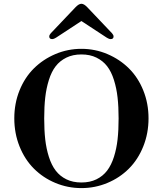

<svg xmlns="http://www.w3.org/2000/svg" viewBox="-20 -966 850 1003"><path d="M237.3 -775.4Q237.3 -783.2 245.1 -792L374 -927.7Q391.6 -946.3 405.3 -946.3Q418.9 -946.3 436.5 -927.7L565.4 -792Q573.2 -783.2 573.2 -775.4Q573.2 -761.7 557.6 -761.7Q547.9 -761.7 528.3 -775.4L406.2 -855.5H404.3L282.2 -775.4Q262.7 -761.7 252.9 -761.7Q237.3 -761.7 237.3 -775.4ZM82 -201.2Q54.7 -269.5 54.7 -347.7Q54.7 -425.8 82 -493.7Q109.4 -561.5 157.2 -608.9Q205.1 -656.2 269.5 -683.6Q334 -710.9 405.3 -710.9Q476.6 -710.9 541 -683.6Q605.5 -656.2 653.3 -608.9Q701.2 -561.5 728.5 -493.7Q755.9 -425.8 755.9 -347.7Q755.9 -269.5 728.5 -201.2Q701.2 -132.8 653.3 -85Q605.5 -37.1 541 -10.3Q476.6 16.6 405.3 16.6Q334 16.6 269.5 -10.3Q205.1 -37.1 157.2 -85Q109.4 -132.8 82 -201.2ZM216.3 -456.5Q210.9 -408.2 210.9 -347.2Q210.9 -286.1 216.3 -237.8Q221.7 -189.5 235.4 -146.5Q249 -103.5 271 -74.7Q293 -45.9 326.7 -29.3Q360.4 -12.7 405.3 -12.7Q450.2 -12.7 483.9 -29.3Q517.6 -45.9 539.6 -74.7Q561.5 -103.5 575.2 -146.5Q588.9 -189.5 594.2 -237.8Q599.6 -286.1 599.6 -347.2Q599.6 -408.2 594.2 -456.5Q588.9 -504.9 575.2 -548.3Q561.5 -591.8 539.6 -620.1Q517.6 -648.4 483.9 -665Q450.2 -681.6 405.3 -681.6Q360.4 -681.6 326.7 -665Q293 -648.4 271 -620.1Q249 -591.8 235.4 -548.3Q221.7 -504.9 216.3 -456.5Z"/></svg>

Font: Monomakh Unicode TT
Style: Medium
Weight: 500
Designer: Alexey Kryukov, Aleksandr Andreev
Version: Version 1.1